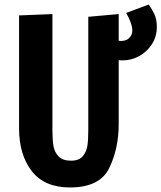

<svg xmlns="http://www.w3.org/2000/svg" viewBox="-20 -812 711 846"><path d="M671 -693Q671 -651 649.5 -617.5Q628 -584 593.5 -565Q559 -546 521 -546Q509 -546 503 -547V-264Q503 -158 461.5 -72Q420 14 288 14Q176 14 120 -58Q64 -130 64 -247V-744L211 -750V-235Q211 -196 215.5 -169Q220 -142 238 -123Q256 -104 293 -104Q328 -104 344.5 -123.5Q361 -143 365 -169.5Q369 -196 369 -237V-738L503 -750V-632Q532 -629 547.5 -643Q563 -657 563 -677Q563 -694 555 -715Q547 -736 536 -755L635 -792Q649 -773 660 -750Q671 -727 671 -693Z"/></svg>

Font: Francois One
Style: Regular
Weight: 400
Designer: Vernon Adams
Foundry: Vernon Adams
Version: Version 2.000